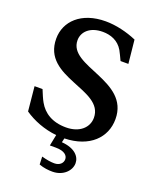

<svg xmlns="http://www.w3.org/2000/svg" viewBox="-169 -810 912 1130"><g transform="rotate(20 287.0 -245.5)"><path d="M175 -554C175 -606 218 -651 299 -651C347 -651 397 -634 426 -584C434 -570 445 -546 455 -525H504L489 -672C429 -698 358 -715 294 -715C141 -715 54 -628 54 -520C54 -275 422 -336 422 -157C422 -97 372 -48 286 -48C199 -48 144 -85 113 -140C102 -159 92 -184 80 -213H30L45 -60C100 -22 171 6 248 14L234 84H271C327 84 347 107 347 130C347 153 328 174 294 174C272 174 247 170 214 161L216 210C246 221 275 224 300 224C367 224 412 178 412 131C412 89 376 48 294 42L300 16C457 12 544 -78 544 -193C544 -436 175 -389 175 -554Z"/></g></svg>

Font: LT Superior Serif Semibold
Style: Regular
Weight: 600
Designer: Daniel Lyons
Foundry: LyonsType
Version: Version 2.120;FEAKit 1.0